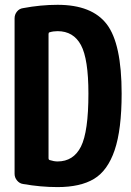

<svg xmlns="http://www.w3.org/2000/svg" viewBox="-20 -760 540 790"><path d="M216.8 -95.7Q282.2 -95.7 313 -156.7Q343.8 -217.8 343.8 -375Q343.8 -517.6 313 -574.7Q282.2 -631.8 216.8 -631.8Q199.2 -631.8 183.6 -627Q179.7 -626 179.7 -620.1V-108.4Q179.7 -103.5 183.6 -101.6Q202.1 -95.7 216.8 -95.7ZM216.8 -740.2Q358.4 -740.2 419.4 -660.2Q480.5 -580.1 480.5 -375Q480.5 -226.6 451.7 -142.1Q422.9 -57.6 366.7 -23.9Q310.5 9.8 216.8 9.8Q147.5 9.8 75.2 -2.9Q60.5 -4.9 50.3 -17.1Q40 -29.3 40 -44.9V-684.6Q40 -700.2 49.8 -712.4Q59.6 -724.6 75.2 -726.6Q147.5 -740.2 216.8 -740.2Z"/></svg>

Font: Rounded-L Mgen+ 1mn bold
Style: Bold
Weight: 700
Designer: [Source Han Sans]
Ryoko NISHIZUKA  (kana & ideographs); Paul D. Hunt (Latin, Greek & Cyrillic); Wenlong ZHANG  (bopomofo
Version: Version 1.059.20150602